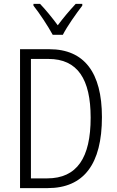

<svg xmlns="http://www.w3.org/2000/svg" viewBox="-20 -967 599 987"><path d="M251 -788H303C326 -833 371 -896 403 -938V-947H369C334 -909 307 -877 277 -837C249 -875 214 -918 186 -947H152V-938C183 -899 226 -834 251 -788ZM504 -365C504 -594 413 -714 234 -714H83V0H225C411 0 504 -124 504 -365ZM446 -362C446 -156 376 -50 222 -50H139V-664H229C379 -664 446 -560 446 -362Z"/></svg>

Font: Noto Sans Thai Cond Light
Style: Regular
Weight: 300
Width: 3
Designer: Monotype Design Team
Foundry: Monotype Imaging Inc.
Version: Version 2.002